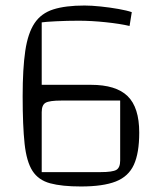

<svg xmlns="http://www.w3.org/2000/svg" viewBox="-20 -660 586 695"><path d="M273 15Q204 15 161.5 3.5Q119 -8 97.5 -41.5Q76 -75 69 -140Q62 -205 62 -312Q62 -412 71.5 -476Q81 -540 105 -576Q129 -612 173 -626Q217 -640 286 -640Q311 -640 344.5 -636.5Q378 -633 409 -627.5Q440 -622 457 -616L449 -566Q415 -574 363 -579.5Q311 -585 265 -585Q223 -585 183 -583Q143 -581 131 -579V-353H309Q400 -353 442 -312Q484 -271 484 -180Q484 -106 464.5 -63.5Q445 -21 399 -3Q353 15 273 15ZM131 -37H344Q387 -37 401 -45Q415 -53 415 -79V-296H202Q159 -296 145 -288Q131 -280 131 -254Z"/></svg>

Font: Changa ExtraLight
Style: Regular
Weight: 250
Designer: Eduardo Rodriguez Tunni
Foundry: Eduardo Rodriguez Tunni
Version: Version 3.002; ttfautohint (v1.8.2)